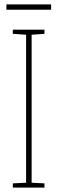

<svg xmlns="http://www.w3.org/2000/svg" viewBox="-20 -848 259 868"><path d="M211 -828H9V-804H211ZM181 0V-19L123 -22V-691L181 -695V-714H38V-695L98 -691V-22L38 -19V0Z"/></svg>

Font: Noto Sans Georgian ExtraCondensed Thin
Style: Regular
Weight: 100
Width: 2
Designer: Monotype Design Team, Akaki Razmadze
Foundry: Google LLC
Version: Version 2.005